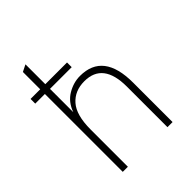

<svg xmlns="http://www.w3.org/2000/svg" viewBox="-203 -840 957 957"><g transform="rotate(-45 276.0 -361.0)"><path d="M103 -549H35V-582H103V-704L139 -722V-582H292V-549H139V-385Q158 -438 201 -463.5Q244 -489 290 -489Q454 -489 454 -278V0H418V-286Q418 -455 287 -455Q219 -455 179 -409.5Q139 -364 139 -263V0H103Z"/></g></svg>

Font: Overpass Thin
Style: Regular
Weight: 100
Designer: Delve Withrington, Thomas Jockin
Foundry: Delve Fonts
Version: Version 3.000;DELV;Overpass